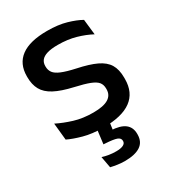

<svg xmlns="http://www.w3.org/2000/svg" viewBox="-171 -593 788 879"><g transform="rotate(-30 223.0 -154.0)"><path d="M220 11.5Q161 11.5 116.5 -0.8Q72 -13 42 -27.5L33 -117Q70 -98.5 114.5 -84.8Q159 -71 214.5 -71Q268 -71 293.8 -86.8Q319.5 -102.5 319.5 -133.5V-137.5Q319.5 -157.5 309 -170.8Q298.5 -184 271.8 -194.5Q245 -205 196 -216Q134.5 -230 99 -249Q63.5 -268 48.2 -295.8Q33 -323.5 33 -362.5V-367Q33 -433 79 -467Q125 -501 217 -501Q275 -501 318 -488.5Q361 -476 389 -460L398 -378.5Q364.5 -396.5 321.8 -408.8Q279 -421 227 -421Q191.5 -421 170 -414.2Q148.5 -407.5 139 -395.2Q129.5 -383 129.5 -366V-362.5Q129.5 -344 139.5 -330.2Q149.5 -316.5 175.2 -305.8Q201 -295 247 -285Q309 -272 346 -254.5Q383 -237 399.5 -209.8Q416 -182.5 416 -139.5V-132Q416 -60.5 367 -24.5Q318 11.5 220 11.5ZM258.5 -10.5 247.5 67.5 206.5 40Q215 39.5 223.5 39.2Q232 39 240.5 39.5Q290.5 41.5 314.8 60Q339 78.5 339 113.5V116.5Q339 156 310.5 174.8Q282 193.5 228.5 193.5Q208 193.5 188.8 190.5Q169.5 187.5 155 184L144 124Q159.5 129 177.8 132Q196 135 216 135Q240.5 135 253.5 128.5Q266.5 122 266.5 109.5V108.5Q266.5 93.5 249.5 87.2Q232.5 81 190 78.5Q185 78 183 78Q181 78 181 78L192 -10.5Z"/></g></svg>

Font: Anek Latin Medium Medium
Style: Regular
Weight: 500
Version: Version 1.003